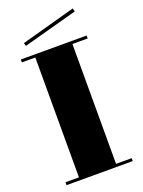

<svg xmlns="http://www.w3.org/2000/svg" viewBox="-158 -929 739 992"><g transform="rotate(-20 212.0 -432.5)"><path d="M394 -25V-9H30V-25H104V-684H30V-700H392V-684H308V-25ZM372 -856 377 -838 79 -757 74 -774Z"/></g></svg>

Font: Elsie Swash Caps Black
Style: Regular
Weight: 900
Designer: Alejandro Inler
Foundry: Alejandro Inler
Version: 1.001